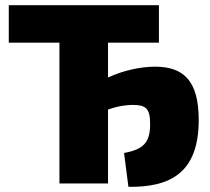

<svg xmlns="http://www.w3.org/2000/svg" viewBox="-20 -710 811 743"><path d="M580 -452C524 -452 455 -437 398 -410V-545H595V-690H14V-545H210V0H398V-286C437 -300 471 -304 493 -304C543 -304 561 -292 561 -230C561 -159 536 -132 460 -118L477 13C638 15 749 -40 749 -246C749 -399 689 -452 580 -452Z"/></svg>

Font: Exo 2 Extra Bold
Style: Regular
Weight: 800
Designer: Natanael Gama
Version: Version 1.001;PS 001.001;hotconv 1.0.88;makeotf.lib2.5.64775